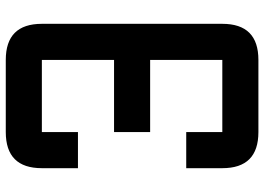

<svg xmlns="http://www.w3.org/2000/svg" viewBox="-145 -770 915 665"><g transform="rotate(90 312.5 -437.5)"><path d="M437.5 -125V-250H562.5V-125Q562.5 0 437.5 0H187.5Q62.5 0 62.5 -125V-750Q62.5 -875 187.5 -875H437.5Q562.5 -875 562.5 -750V-625H437.5V-750H187.5V-500H437.5V-375H187.5V-125Z"/></g></svg>

Font: Oldtimer
Style: Regular
Weight: 400
Designer: GGBotNet
Foundry: GGBotNet
Version: 1.00